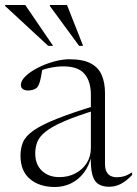

<svg xmlns="http://www.w3.org/2000/svg" viewBox="-38 -738 548 768"><path d="M349 -317 351 -299.5Q268.5 -274.5 219 -253Q169.5 -231.5 144.5 -211.5Q119.5 -191.5 111.2 -170.2Q103 -149 103 -124.5Q103 -80 129.8 -54.8Q156.5 -29.5 200 -29.5Q234.5 -29.5 263 -44.2Q291.5 -59 308.5 -85.2Q325.5 -111.5 325.5 -146V-358.5Q325.5 -412.5 300 -442.5Q274.5 -472.5 215.5 -472.5Q188 -472.5 159.8 -466.2Q131.5 -460 102 -447L132 -465.5Q129.5 -448.5 126.5 -433Q123.5 -417.5 119.8 -406.2Q116 -395 111.5 -389.5Q106 -383 95.8 -379.5Q85.5 -376 75 -376Q61 -376 53.2 -381.8Q45.5 -387.5 45.5 -398.5Q45.5 -415.5 64.8 -433.8Q84 -452 114 -467.2Q144 -482.5 177.5 -491.8Q211 -501 239.5 -501Q293.5 -501 324.8 -484.5Q356 -468 369 -437.5Q382 -407 382 -366V-83.5Q382 -63 388.2 -51Q394.5 -39 405.2 -34Q416 -29 429 -29Q445 -29 458.5 -33Q472 -37 490.5 -48.5V-38Q466 -12.5 444.2 -1.8Q422.5 9 398.5 9Q371.5 9 354.8 -2.2Q338 -13.5 331 -40.5Q324 -67.5 325.5 -114.5L328.5 -116.5Q319 -75.5 297.5 -47.2Q276 -19 246 -4.5Q216 10 181.5 10Q119.5 10 81.8 -22Q44 -54 44 -115Q44 -145.5 54.2 -169.5Q64.5 -193.5 95.5 -215.5Q126.5 -237.5 187.2 -262Q248 -286.5 349 -317ZM174.5 -554.5H155L-17.5 -714V-718H63ZM294.5 -554.5H278.5L161.5 -714V-718H230Z"/></svg>

Font: Newsreader 60pt Light
Style: Regular
Weight: 300
Designer: Hugues Gentile
Foundry: Production Type
Version: Version 1.003